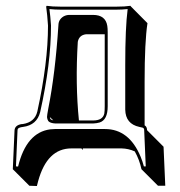

<svg xmlns="http://www.w3.org/2000/svg" viewBox="-20 -452 617 658"><path d="M150.9 -50.8Q151.4 -45.4 153.8 -43Q157.7 -40.5 162.6 -39.6ZM144.5 -364.3Q142.1 -402.3 138.2 -429.2L140.1 -432.1Q158.2 -429.2 188 -429.2H378.9Q408.7 -429.2 426.8 -432.1L429.2 -429.2L485.4 -372.6Q475.6 -309.1 475.6 -172.4V-22.5Q478 -20.5 479.5 -19.5Q483.9 -14.2 483.9 -5.9L540.5 50.8L546.4 184.6H521.5L464.8 127.9Q458 95.7 441.9 66.9Q420.4 57.1 396.5 56.6H263.7Q264.2 60.5 264.2 62L258.8 56.6H224.6Q141.6 56.6 110.8 168.5Q108.4 177.2 106.4 185.5L80.6 184.6L23.9 127.9L29.8 -4.9Q30.8 -23.4 55.2 -26.9Q57.1 -26.9 58.1 -26.9Q99.1 -33.2 107.9 -69.8Q144.5 -236.3 144.5 -364.3ZM338.9 -334.5H274.4Q251 -331.5 246.6 -308.6Q237.8 -164.1 250.5 -39.1H298.8Q332 -39.1 337.4 -62.5Q338.9 -71.8 338.9 -87.9ZM154.8 -364.7V-364.3Q154.8 -233.9 117.7 -67.9Q106.4 -23.4 59.1 -17.1Q42 -15.1 40.5 -8.8Q40 -6.3 40 -4.4L34.7 118.2L42 118.7Q70.3 2 152.3 -8.8Q160.6 -9.8 168 -9.8H339.8Q422.4 -9.8 461.9 85Q468.8 101.6 473.1 118.2H479.5L474.1 -5.9Q474.1 -13.2 468.3 -14.6Q464.4 -15.6 457.5 -17.1Q410.2 -27.3 409.2 -76.2V-229Q409.2 -357.9 417.5 -420.9Q397.9 -418.9 378.9 -418.9H188Q168.5 -418.9 149.4 -420.9Q152.8 -395.5 154.8 -364.7ZM141.1 -50.8Q141.1 -56.6 145.5 -80.1Q169.4 -199.7 180.2 -365.7Q180.2 -365.7 180.2 -365.2Q180.2 -385.3 198.2 -396Q207.5 -400.9 217.8 -400.9H298.8Q341.8 -400.9 347.7 -363.3Q349.1 -354 349.1 -341.8V-87.9Q349.1 -41 321.3 -32.2Q311 -29.3 298.8 -28.8H169.9Q151.9 -29.8 145.5 -37.1Q141.6 -43.5 141.1 -50.8Z"/></svg>

Font: Linux Biolinum Shadow O
Style: Regular
Weight: 400
Designer: Philipp H. Poll
Foundry: Philipp H. Poll
Version: Version 1.0.4